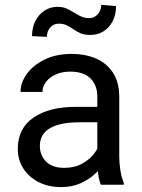

<svg xmlns="http://www.w3.org/2000/svg" viewBox="-20 -760 584 790"><path d="M380.4 -90.3V-362.3Q380.4 -409.2 352.3 -437.3Q324.2 -465.3 269 -465.3Q234.9 -465.3 209.2 -453.6Q183.6 -441.9 169.2 -422.9Q154.8 -403.8 154.8 -381.8H64.5Q64.5 -419.9 90.3 -455.8Q116.2 -491.7 163.3 -514.9Q210.4 -538.1 274.4 -538.1Q332 -538.1 376.2 -518.6Q420.4 -499 445.6 -459.7Q470.7 -420.4 470.7 -361.3V-115.2Q470.7 -88.9 475.3 -59.1Q480 -29.3 489.3 -7.8V0H395Q388.2 -15.6 384.3 -41.7Q380.4 -67.9 380.4 -90.3ZM396 -320.3 397 -256.8H305.7Q228 -256.8 186 -232.7Q144 -208.5 144 -159.2Q144 -121.6 169.4 -95.5Q194.8 -69.3 245.1 -69.3Q286.6 -69.3 318.4 -86.9Q350.1 -104.5 368.9 -129.9Q387.7 -155.3 389.2 -179.2L427.7 -135.7Q424.3 -115.2 409.2 -90.3Q394 -65.4 368.9 -42.7Q343.8 -20 309.3 -5.1Q274.9 9.8 231.9 9.8Q178.2 9.8 137.9 -11.2Q97.7 -32.2 75.4 -67.6Q53.2 -103 53.2 -147Q53.2 -231.9 117.7 -276.1Q182.1 -320.3 291 -320.3ZM396.5 -740.2 457.5 -734.9Q457.5 -699.2 443.4 -672.4Q429.2 -645.5 405.5 -630.9Q381.8 -616.2 352.1 -616.2Q327.1 -616.2 311 -623.3Q294.9 -630.4 282.2 -639.4Q269.5 -648.4 255.6 -655.5Q241.7 -662.6 221.2 -662.6Q200.7 -662.6 186.8 -647Q172.9 -631.3 172.9 -608.4L111.8 -611.3Q111.8 -647 125.7 -674.1Q139.6 -701.2 163.6 -716.6Q187.5 -731.9 216.8 -731.9Q237.8 -731.9 253.7 -724.9Q269.5 -717.8 283.7 -708.7Q297.9 -699.7 313 -692.6Q328.1 -685.5 347.7 -685.5Q368.2 -685.5 382.3 -701.4Q396.5 -717.3 396.5 -740.2Z"/></svg>

Font: Vazirmatn
Style: Regular
Weight: 400
Designer: Saber Rastikerdar
Foundry: Saber Rastikerdar
Version: Version 33.003;September 2, 2022;FontCreator 14.0.0.2862 64-